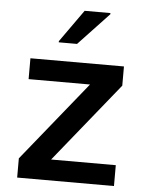

<svg xmlns="http://www.w3.org/2000/svg" viewBox="-53 -774 619 816"><g transform="rotate(5 257.0 -365.5)"><path d="M51 0V-82L325 -421H63V-510H462V-428L188 -89H464V0ZM177 -588V-593L275 -731H385V-726L255 -588Z"/></g></svg>

Font: Saira Medium
Style: Regular
Weight: 500
Designer: Hector Gatti with collaboration of the Omnibus-Type team
Foundry: Omnibus-Type
Version: Version 1.100; ttfautohint (v1.8.3)